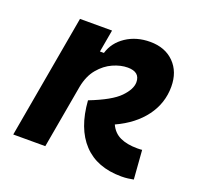

<svg xmlns="http://www.w3.org/2000/svg" viewBox="-100 -637 786 756"><g transform="rotate(20 293.0 -258.5)"><path d="M480.5 9.8Q377.9 9.8 320.6 -51.3Q263.2 -112.3 254.9 -227.1Q343.8 -261.7 376.7 -295.7Q409.7 -329.6 409.7 -358.9Q409.7 -401.9 358.4 -401.9Q329.1 -401.9 297.1 -387.7Q265.1 -373.5 240 -343.5Q214.8 -313.5 205.6 -265.6L158.7 0H24.4L115.7 -517.6H250L233.4 -423.8H250Q263.7 -470.2 306.6 -498.8Q349.6 -527.3 407.2 -527.3Q469.7 -527.3 507.3 -489.5Q544.9 -451.7 544.9 -389.2Q544.9 -320.3 503.7 -264.4Q462.4 -208.5 386.7 -173.8Q400.9 -142.6 429.7 -129.2Q458.5 -115.7 502 -115.7Q515.6 -115.7 522 -116.7L531.2 4.4Q520 6.3 508.1 8.1Q496.1 9.8 480.5 9.8Z"/></g></svg>

Font: CaskaydiaCove NF
Style: Bold Italic
Weight: 700
Italic angle: -10°
Designer: Aaron Bell
Foundry: Saja Typeworks
Version: Version 2111.001; VTT 6.35;Nerd Fonts 3.2.1